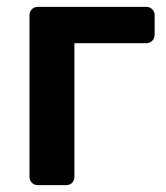

<svg xmlns="http://www.w3.org/2000/svg" viewBox="-20 -540 485 560"><path d="M90 0Q80 0 73 -7Q66 -14 66 -24V-496Q66 -506 73 -513Q80 -520 90 -520H407Q417 -520 424 -513Q431 -506 431 -496V-439Q431 -428 424 -421Q417 -414 407 -414H197V-24Q197 -14 190.5 -7Q184 0 173 0Z"/></svg>

Font: Rubik Medium
Style: Regular
Weight: 500
Designer: Hubert and Fischer
Foundry: Hubert and Fischer
Version: Version 2.300; ttfautohint (v1.8.4.7-5d5b);gftools[0.9.30]